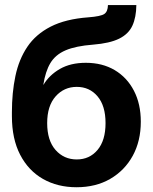

<svg xmlns="http://www.w3.org/2000/svg" viewBox="-20 -748 620 779"><path d="M290.5 11.7Q213.4 11.7 154.3 -22Q95.2 -55.7 61.8 -120.1Q28.3 -184.6 28.3 -276.4V-292.5Q28.3 -372.1 42.5 -439.5Q56.6 -506.8 90.8 -557.9Q125 -608.9 185.5 -639.9Q246.1 -670.9 338.4 -677.7Q389.2 -681.6 403.3 -691.4Q417.5 -701.2 418 -727.5H533.2Q532.7 -677.7 517.1 -643.8Q501.5 -609.9 463.4 -591.1Q425.3 -572.3 357.9 -566.9Q287.1 -561.5 245.8 -543.7Q204.6 -525.9 184.3 -491.9Q164.1 -458 155.8 -403.8H156.2Q180.2 -443.8 223.4 -468.5Q266.6 -493.2 328.1 -493.2Q395.5 -493.2 445.6 -463.4Q495.6 -433.6 523.4 -379.9Q551.3 -326.2 551.3 -254.4Q551.3 -175.8 518.6 -116Q485.8 -56.2 427.2 -22.2Q368.7 11.7 290.5 11.7ZM291.5 -101.1Q343.3 -101.1 375.7 -139.6Q408.2 -178.2 408.2 -248.5Q408.2 -318.8 375.7 -357.2Q343.3 -395.5 291.5 -395.5Q239.7 -395.5 205.6 -356.9Q171.4 -318.4 171.4 -248.5Q171.4 -178.2 205.3 -139.6Q239.3 -101.1 291.5 -101.1Z"/></svg>

Font: Inter Display
Style: Bold
Weight: 700
Designer: Rasmus Andersson
Foundry: rsms
Version: Version 4.001;git-9221beed3